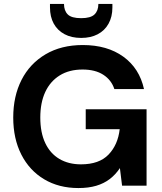

<svg xmlns="http://www.w3.org/2000/svg" viewBox="-20 -940 821 972"><path d="M377 12Q278 12 203.5 -32.5Q129 -77 88 -157.5Q47 -238 47 -345Q47 -453 89 -535.5Q131 -618 210.5 -665Q290 -712 399 -712Q523 -712 604.5 -653Q686 -594 709 -489H559Q544 -535 503 -561.5Q462 -588 398 -588Q330 -588 282 -558Q234 -528 209 -474Q184 -420 184 -345Q184 -269 209 -216Q234 -163 280.5 -135.5Q327 -108 390 -108Q482 -108 529.5 -157.5Q577 -207 586 -286H414V-387H722V0H598L587 -89Q565 -56 535.5 -33.5Q506 -11 467 0.5Q428 12 377 12ZM391 -748Q342 -748 306.5 -767Q271 -786 252 -820.5Q233 -855 233 -903V-920H304Q304 -886 323 -867Q342 -848 391 -848Q439 -848 458.5 -867Q478 -886 478 -920H549V-902Q549 -855 529.5 -820Q510 -785 474.5 -766.5Q439 -748 391 -748Z"/></svg>

Font: DM Sans 12pt
Style: Bold
Weight: 700
Version: Version 4.004;gftools[0.9.30]